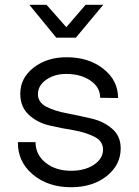

<svg xmlns="http://www.w3.org/2000/svg" viewBox="-20 -765 581 805"><path d="M278 20Q181 20 117.5 -33.5Q54 -87 55 -169H129Q129 -117 171 -83Q213 -49 278 -49Q336 -49 374 -74.5Q412 -100 412 -138Q412 -173 376 -191.5Q340 -210 289 -219Q238 -227 187 -239Q136 -251 100.5 -284Q65 -317 65 -372Q65 -438 121 -481.5Q177 -525 259 -525Q352 -525 413.5 -476.5Q475 -428 475 -354L400 -355Q400 -399 359.5 -427Q319 -455 257 -455Q208 -455 173.5 -430.5Q139 -406 139 -370Q139 -336 174.5 -317.5Q210 -299 261 -290Q312 -280 363.5 -268Q415 -256 450.5 -225Q486 -194 486 -143Q486 -73 427 -26.5Q368 20 278 20ZM103 -745H175L258 -651L339 -745H413L298 -607H216Z"/></svg>

Font: Metropolitano
Style: Regular
Weight: 400
Designer: Fonts by Alex Slobzheninov & Chris M. Simpson / Changes by Cristiano Sobral
Foundry: Fonts by Alex Slobzheninov & Chris M. Simpson / Changes by Cristiano Sobral
Version: Version 1.00;August 30, 2020;FontCreator 13.0.0.2681 64-bit